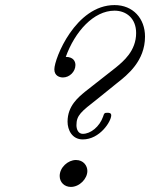

<svg xmlns="http://www.w3.org/2000/svg" viewBox="-20 -736 591 756"><path d="M194 -463C194 -437 215 -431 228 -431C254 -431 277 -454 277 -480C277 -494 269 -512 239 -512C275 -612 349 -694 431 -694C477 -694 516 -664 516 -606C516 -535 465 -494 436 -470L315 -375C290 -354 246 -320 246 -257C246 -224 264 -187 306 -187C373 -187 418 -258 418 -282C418 -292 408 -292 403 -292C391 -292 390 -290 386 -277C372 -237 337 -209 306 -209C288 -209 281 -227 281 -243C281 -282 299 -296 363 -346L441 -409C482 -441 551 -496 551 -592C551 -663 504 -716 431 -716C278 -716 194 -506 194 -463ZM215 -43C215 -18 234 0 259 0C293 0 324 -32 324 -63C324 -83 309 -106 279 -106C248 -106 215 -77 215 -43Z"/></svg>

Font: CMU Serif
Style: Italic
Weight: 500
Italic angle: -14.04°
Version: Version 0.7.0